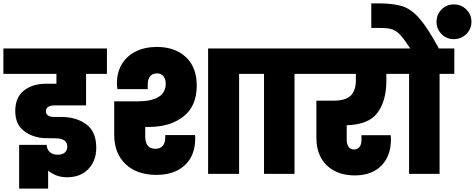

<svg xmlns="http://www.w3.org/2000/svg" viewBox="-37 -1026 2802 1133"><path d="M282 -404Q261 -404 247.5 -395.5Q234 -387 234 -369Q234 -353 246.5 -344.5Q259 -336 281 -336H324Q412 -336 471.5 -293Q531 -250 531 -154Q531 -77 484.5 -28.5Q438 20 359 20Q322 20 294 8.5Q266 -3 247 -19V87H76V-171H238Q240 -143 257.5 -128Q275 -113 304 -113Q331 -113 345.5 -126Q360 -139 360 -160Q360 -210 289 -210Q249 -210 223 -211Q154 -215 103.5 -254Q53 -293 53 -371Q53 -451 104 -491.5Q155 -532 237 -532H296V-590H-17V-740H594V-590H471V-404Z M820 -277V-220Q820 -148 881 -148Q908 -148 923 -165.5Q938 -183 938 -212V-229H1114L1115 -210Q1115 -108 1053.5 -51Q992 6 886 6Q771 6 704 -57.5Q637 -121 637 -230V-428H774Q941 -428 941 -533Q941 -559 927.5 -576Q914 -593 889 -593Q863 -593 849 -576Q835 -559 835 -530V-500H656Q653 -518 653 -536Q653 -598 681.5 -646.5Q710 -695 763.5 -722Q817 -749 889 -749Q996 -749 1060 -689Q1124 -629 1124 -521Q1124 -400 1045.5 -338.5Q967 -277 843 -277ZM1461 -740V-590H1374V0H1191V-740Z M1521 0V-590H1433V-740H1788V-590H1701V0Z M2243 -551Q2243 -431 2190.5 -360.5Q2138 -290 2009 -287V-200Q2009 -175 2020 -159.5Q2031 -144 2053 -144Q2073 -144 2084.5 -159Q2096 -174 2096 -198V-228H2269Q2270 -217 2270 -204Q2270 -106 2213.5 -48.5Q2157 9 2057 9Q1985 9 1933.5 -19.5Q1882 -48 1856 -97.5Q1830 -147 1830 -209V-432H1930Q2004 -432 2033.5 -462.5Q2063 -493 2063 -551V-590H1760V-740H2317V-590H2243Z M2207 -1006Q2293 -1005 2343.5 -987Q2394 -969 2441 -914Q2488 -859 2553 -740H2644V-590H2557V0H2377V-590H2289V-740H2384Q2348 -795 2325.5 -819.5Q2303 -844 2278 -852.5Q2253 -861 2209 -861H2154V-1006ZM2641 -1000Q2685 -1000 2715 -970Q2745 -940 2745 -897Q2745 -855 2714.5 -825Q2684 -795 2641 -795Q2598 -795 2568.5 -825Q2539 -855 2539 -897Q2539 -940 2568.5 -970Q2598 -1000 2641 -1000Z"/></svg>

Font: DVN-Poppins ExtBd
Style: Regular
Weight: 800
Designer: Ninad Kale (Devanagari), Jonny Pinhorn (Latin)
Foundry: Indian Type Foundry
Version: 4.004